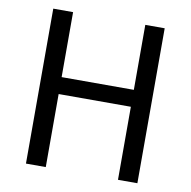

<svg xmlns="http://www.w3.org/2000/svg" viewBox="-81 -814 891 895"><g transform="rotate(10 364.0 -366.5)"><path d="M99.6 0V-733.4H193.4V-425.8H535.2V-733.4H627V0H535.2V-345.7H193.4V0Z"/></g></svg>

Font: Nasu
Style: Regular
Weight: 400
Designer: Ryoko NISHIZUKA (kana &amp; ideographs); Paul D. Hunt (Latin, Greek &amp; Cyrillic); Wenlong ZHANG (bopomofo); Sandoll C
Version: Version 2014.1215